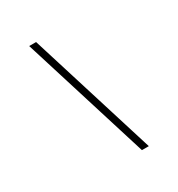

<svg xmlns="http://www.w3.org/2000/svg" viewBox="-168 -808 848 916"><g transform="rotate(-30 256.5 -349.5)"><path d="M384.4 0 166.9 -699H128.9L346.4 0Z"/></g></svg>

Font: Emberly Black
Style: Italic
Weight: 900
Italic angle: -12°
Designer: Rajesh Rajput
Foundry: Rajesh Rajput
Version: Version 1.000